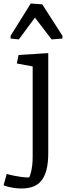

<svg xmlns="http://www.w3.org/2000/svg" viewBox="-71 -840 372 1083"><path d="M201.2 22.9Q201.2 81.1 190.7 119.6Q180.2 158.2 160.6 181.2Q141.1 204.1 113.3 213.6Q85.4 223.1 51.3 223.1Q29.3 223.1 10.7 220.5Q-7.8 217.8 -21.5 214.4Q-37.6 210.4 -50.8 205.1L-33.2 141.1Q-12.7 147 9.3 151.4Q27.8 155.3 50.3 158.2Q72.8 161.1 93.8 161.1Q99.1 149.4 103.5 132.3Q107.4 117.7 110.4 95.2Q113.3 72.8 113.3 42V-465.3L23.9 -481.9L33.7 -529.8L201.2 -540.5ZM281.2 -622.6 220.2 -617.7 126 -740.7 35.2 -617.7 -11.2 -622.6V-638.2L102.5 -820.3L167.5 -815.4L281.2 -638.2Z"/></svg>

Font: Noticia Text
Style: Regular
Weight: 400
Designer: JM Sole
Foundry: JM Sole
Version: Version 1.003